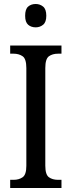

<svg xmlns="http://www.w3.org/2000/svg" viewBox="-20 -942 358 962"><path d="M31 0V-41H48Q75 -41 93.5 -54Q112 -67 112 -111V-601Q112 -647 93.5 -660Q75 -673 48 -673H31V-714H288V-673H271Q243 -673 225 -660Q207 -647 207 -601V-112Q207 -67 225 -54Q243 -41 271 -41H288V0ZM159 -805Q136 -805 121 -818Q106 -831 106 -863Q106 -896 121 -909Q136 -922 159 -922Q180 -922 196 -909Q212 -896 212 -863Q212 -831 196 -818Q180 -805 159 -805Z"/></svg>

Font: Noto Serif Tamil Condensed
Style: Regular
Weight: 400
Width: 3
Designer: Indian Type Foundry, Tom Grace, and the Monotype Design Team
Foundry: Monotype Imaging Inc.
Version: Version 2.004; ttfautohint (v1.8.4.7-5d5b)